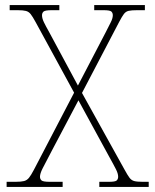

<svg xmlns="http://www.w3.org/2000/svg" viewBox="-20 -734 610 754"><path d="M6 0V-20H41Q63 -20 74.5 -23Q86 -26 94 -36Q102 -46 113 -67L271 -370L120 -647Q108 -669 100.5 -678.5Q93 -688 82 -691Q71 -694 49 -694H18V-714H213V-694H184Q157 -694 151 -688.5Q145 -683 145 -674Q145 -662 152.5 -646.5Q160 -631 173 -608L286 -398L395 -607Q406 -629 414.5 -645.5Q423 -662 423 -674Q423 -683 417.5 -688.5Q412 -694 386 -694H350V-714H549V-694H519Q497 -694 485.5 -691.5Q474 -689 466.5 -679Q459 -669 448 -648L302 -369L469 -68Q481 -46 488.5 -36Q496 -26 507 -23Q518 -20 540 -20H564V0H370V-20H408Q433 -20 438.5 -25.5Q444 -31 444 -40Q444 -52 435.5 -69Q427 -86 408 -120L288 -340L184 -143Q157 -92 147 -72Q137 -52 137 -40Q137 -31 143 -25.5Q149 -20 176 -20H226V0Z"/></svg>

Font: Noto Serif Tamil Thin
Style: Italic
Weight: 100
Italic angle: -12°
Designer: Indian Type Foundry, Tom Grace, and the Monotype Design Team
Foundry: Monotype Imaging Inc.
Version: Version 2.003; ttfautohint (v1.8.4.7-5d5b)